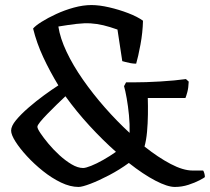

<svg xmlns="http://www.w3.org/2000/svg" viewBox="-20 -740 831 760"><path d="M291 0Q258 0 221.5 -17.5Q185 -35 150 -63Q115 -91 86.5 -122Q58 -153 41 -180Q24 -207 24 -223Q24 -241 43.5 -264.5Q63 -288 93 -314Q123 -340 154.5 -363Q186 -386 211 -402Q177 -458 151 -514Q125 -570 111 -627Q120 -638 144.5 -653.5Q169 -669 202.5 -684.5Q236 -700 272.5 -710Q309 -720 342 -720Q373 -720 412 -711Q451 -702 487.5 -688Q524 -674 546 -658Q545 -612 536 -563.5Q527 -515 519 -488Q508 -488 497 -490Q486 -492 477 -494.5Q468 -497 464 -498L445 -623Q414 -634 389 -640Q364 -646 339 -647.5Q314 -649 283.5 -645.5Q253 -642 211 -635Q218 -589 243.5 -535Q269 -481 308.5 -424.5Q348 -368 395.5 -314Q443 -260 493 -214Q494 -248 490.5 -284Q487 -320 481.5 -351Q476 -382 471 -399L479 -414H506Q557 -414 615 -417.5Q673 -421 716 -427L727 -417Q726 -392 721.5 -375.5Q717 -359 714 -352H565Q566 -322 565.5 -286.5Q565 -251 562 -218Q559 -185 552 -160Q606 -117 655.5 -91Q705 -65 742 -65Q752 -65 762 -65Q772 -65 784 -65Q786 -63 788.5 -55Q791 -47 791 -39Q788 -36 770 -26.5Q752 -17 726 -8.5Q700 0 672 0Q643 0 595 -25Q547 -50 490 -95Q453 -68 412 -46.5Q371 -25 338 -12.5Q305 0 291 0ZM309 -75Q319 -75 340.5 -83.5Q362 -92 388.5 -107Q415 -122 439 -139Q386 -186 334.5 -242Q283 -298 239 -359Q223 -344 204 -325.5Q185 -307 167.5 -289Q150 -271 139 -257.5Q128 -244 128 -238Q128 -231 140 -213Q152 -195 171.5 -171.5Q191 -148 215 -126Q239 -104 263.5 -89.5Q288 -75 309 -75Z"/></svg>

Font: Texturina Medium 12pt Medium
Style: Regular
Weight: 500
Version: Version 1.002